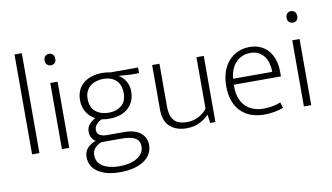

<svg xmlns="http://www.w3.org/2000/svg" viewBox="-88 -912 2321 1344"><g transform="rotate(-10 1072.0 -240.0)"><path d="M80 0V-710H132V0Z M292 0V-470H344V0ZM319 -591Q303 -591 291.5 -601.5Q280 -612 280 -631Q280 -651 291 -662Q302 -673 318 -673Q333 -673 344.5 -662.5Q356 -652 356 -631Q356 -611 345 -601Q334 -591 319 -591Z M476 -314Q476 -353 489.5 -383.5Q503 -414 528 -434.5Q553 -455 587.5 -465.5Q622 -476 663 -476Q681 -476 694.5 -474Q708 -472 721 -470H916V-430H858L771 -436Q802 -419 821 -386Q840 -353 840 -315Q840 -276 826.5 -245.5Q813 -215 788.5 -194Q764 -173 731 -162.5Q698 -152 659 -152Q645 -152 631.5 -153Q618 -154 603 -157Q579 -148 564 -129.5Q549 -111 549 -91Q549 -65 568.5 -53.5Q588 -42 618 -42H740Q818 -42 858 -9Q898 24 898 76Q898 111 882 139.5Q866 168 836 188Q806 208 763 219Q720 230 666 230Q568 230 510 191.5Q452 153 452 86Q452 49 473.5 23.5Q495 -2 535 -16Q520 -24 508.5 -42.5Q497 -61 497 -85Q497 -118 516 -139.5Q535 -161 560 -173Q544 -180 529 -193Q514 -206 502 -224Q490 -242 483 -264.5Q476 -287 476 -314ZM573 0Q544 10 525.5 31Q507 52 507 80Q507 134 551.5 161Q596 188 667 188Q714 188 747.5 178.5Q781 169 802.5 153.5Q824 138 834 118.5Q844 99 844 79Q844 55 834.5 39.5Q825 24 807.5 15.5Q790 7 766.5 3.5Q743 0 715 0ZM786 -312Q786 -371 752 -402.5Q718 -434 663 -434Q635 -434 611 -426.5Q587 -419 569 -404.5Q551 -390 540.5 -368Q530 -346 530 -316Q530 -254 567 -224Q604 -194 659 -194Q714 -194 750 -223Q786 -252 786 -312Z M1331 -470H1383V0H1346L1338 -59H1336Q1312 -33 1272 -12.5Q1232 8 1178 8Q1105 8 1060.5 -31.5Q1016 -71 1016 -155V-470H1068V-166Q1068 -127 1077 -101.5Q1086 -76 1102 -61Q1118 -46 1140.5 -40Q1163 -34 1189 -34Q1234 -34 1272.5 -55Q1311 -76 1331 -105Z M1890 -235H1555V-221Q1555 -133 1602.5 -83.5Q1650 -34 1732 -34Q1797 -34 1854 -56L1866 -16Q1840 -5 1803.5 1.5Q1767 8 1729 8Q1682 8 1640.5 -6Q1599 -20 1568 -49.5Q1537 -79 1519 -124.5Q1501 -170 1501 -234Q1501 -289 1516 -334Q1531 -379 1559 -410.5Q1587 -442 1625 -459Q1663 -476 1710 -476Q1750 -476 1783.5 -461.5Q1817 -447 1840.5 -420Q1864 -393 1877 -355Q1890 -317 1890 -271ZM1836 -277Q1836 -306 1829 -334.5Q1822 -363 1806.5 -385Q1791 -407 1766.5 -420.5Q1742 -434 1707 -434Q1646 -434 1605.5 -393Q1565 -352 1557 -277Z M2012 0V-470H2064V0ZM2039 -591Q2023 -591 2011.5 -601.5Q2000 -612 2000 -631Q2000 -651 2011 -662Q2022 -673 2038 -673Q2053 -673 2064.5 -662.5Q2076 -652 2076 -631Q2076 -611 2065 -601Q2054 -591 2039 -591Z"/></g></svg>

Font: Mukta Malar ExtraLight
Style: Regular
Weight: 275
Designer: Aadarsh Rajan, Girish Dalvi, Yashodeep Gholap
Foundry: Ek Type
Version: Version 2.538;PS 1.000;hotconv 16.6.51;makeotf.lib2.5.65220;